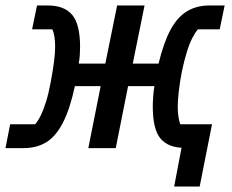

<svg xmlns="http://www.w3.org/2000/svg" viewBox="-30 -540 846 700"><path d="M605 140 639 -39 672 -1H643Q584 -1 555.5 -34.5Q527 -68 527 -152Q527 -166 528.5 -188Q530 -210 533 -226H437L392 0H292L337 -226H243Q225 -142 199 -92Q173 -42 138 -21Q103 0 56 0H-10L7 -87H98Q108 -98 118 -118Q128 -138 137.5 -168Q147 -198 155 -241Q163 -284 167 -315.5Q171 -347 171 -368Q171 -390 168.5 -406Q166 -422 161 -433H87L105 -520H145Q204 -520 233 -486Q262 -452 262 -368Q262 -356 261 -340Q260 -324 257 -308H354L397 -520H497L454 -308H548Q567 -386 592 -432Q617 -478 652 -499Q687 -520 733 -520H789L771 -433H691Q682 -422 671.5 -402Q661 -382 651.5 -351.5Q642 -321 633 -279Q625 -237 621.5 -204Q618 -171 618 -152Q618 -131 620.5 -115Q623 -99 627 -87H743L698 140Z"/></svg>

Font: IBM Plex Sans Medium
Style: Italic
Weight: 500
Italic angle: -11.31°
Designer: Mike Abbink, Paul van der Laan, Pieter van Rosmalen
Foundry: Bold Monday
Version: Version 3.201